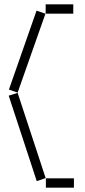

<svg xmlns="http://www.w3.org/2000/svg" viewBox="-20 -820 390 883"><path d="M190 -800V-757H317V-800ZM21 -408 61 -394 189 -757 148 -771ZM20 -380 149 13 190 -1 61 -393ZM191 0V43H320V0Z"/></svg>

Font: Anthony
Style: Regular
Weight: 400
Designer: Sun Young Oh
Foundry: Velvetyne Type Foundry
Version: Version 1.000;hotconv 1.0.109;makeotfexe 2.5.65596